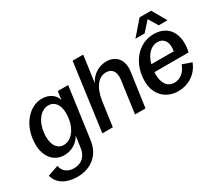

<svg xmlns="http://www.w3.org/2000/svg" viewBox="-167 -1139 2027 1760"><g transform="rotate(-30 846.0 -259.0)"><path d="M214 232C356 232 464 152 485 4L560 -540H450L438 -452C422 -513 363 -553 288 -553C144 -553 28 -404 28 -220C28 -88 100 0 211 0C286 0 354 -41 388 -104L371 17C360 97 308 148 228 148C161 148 112 112 105 52L-9 91C11 178 96 232 214 232ZM252 -84C186 -84 147 -141 147 -228C147 -366 218 -470 308 -470C375 -470 415 -414 415 -326C415 -190 345 -84 252 -84Z M610 0H721L756 -252C775 -391 838 -468 918 -468C981 -468 1014 -420 1003 -340L956 0H1067L1118 -363C1134 -481 1070 -553 970 -553C889 -553 816 -507 780 -432L819 -713H707Z M1409 14C1520 14 1614 -49 1652 -151L1556 -184C1531 -113 1477 -71 1416 -71C1345 -71 1303 -128 1303 -223C1303 -231 1303 -238 1304 -247H1666C1707 -436 1624 -553 1470 -553C1305 -553 1185 -406 1185 -218C1185 -78 1276 14 1409 14ZM1306 -599H1403L1493 -699L1553 -599H1646L1559 -750H1437ZM1316 -324C1339 -412 1394 -472 1464 -472C1532 -472 1570 -416 1553 -324Z"/></g></svg>

Font: Ronzino Medium
Style: Italic
Weight: 500
Italic angle: -7.99998°
Designer: Nunzio Mazzaferro
Foundry: Collletttivo
Version: Version 1.000;Glyphs 3.3 (3337)